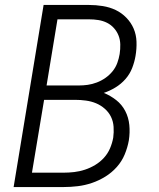

<svg xmlns="http://www.w3.org/2000/svg" viewBox="-20 -755 640 775"><path d="M35 0 156 -735H339Q367 -735 395 -730.5Q423 -726 447 -714.5Q471 -703 490 -683.5Q509 -664 519.5 -639.5Q530 -615 531 -586.5Q532 -558 527 -529Q523 -505 513.5 -480.5Q504 -456 486.5 -436Q469 -416 446 -402Q423 -388 399 -380Q426 -369 449 -351Q472 -333 485.5 -307Q499 -281 502 -250.5Q505 -220 500 -188Q495 -160 483.5 -132Q472 -104 451.5 -81Q431 -58 405 -42Q379 -26 351 -16.5Q323 -7 294 -3.5Q265 0 237 0ZM168 -410H298Q316 -410 334 -412.5Q352 -415 370.5 -422Q389 -429 405.5 -440.5Q422 -452 434.5 -467.5Q447 -483 453.5 -501Q460 -519 463 -537Q466 -557 465.5 -576Q465 -595 458.5 -611.5Q452 -628 440 -641.5Q428 -655 412 -663Q396 -671 377.5 -674Q359 -677 339 -677H212ZM109 -58H237Q258 -58 279.5 -60.5Q301 -63 322.5 -70Q344 -77 364 -89Q384 -101 399.5 -118Q415 -135 424 -156Q433 -177 437 -199Q440 -221 438.5 -243Q437 -265 428 -283.5Q419 -302 403 -316Q387 -330 368 -338Q349 -346 327 -349Q305 -352 283 -352H158Z"/></svg>

Font: Iosevka Light Extended
Style: Italic
Weight: 300
Width: 7
Italic angle: -9°
Monospace: yes
Designer: Belleve Invis
Foundry: Belleve Invis
Version: Version 32.5.0; ttfautohint (v1.8.4)